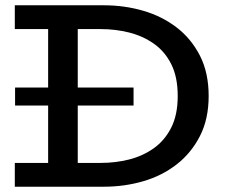

<svg xmlns="http://www.w3.org/2000/svg" viewBox="-20 -706 857 726"><path d="M36 0V-90H162V-307H37V-375H162V-596H36V-686H373Q450 -686 521 -665.5Q592 -645 647.5 -602.5Q703 -560 736 -495.5Q769 -431 769 -343Q769 -256 736 -191.5Q703 -127 647.5 -84Q592 -41 521 -20.5Q450 0 373 0ZM274 -90H361Q417 -90 468.5 -103Q520 -116 561.5 -145.5Q603 -175 627.5 -223.5Q652 -272 652 -343Q652 -415 627.5 -463.5Q603 -512 561.5 -541Q520 -570 468.5 -583Q417 -596 361 -596H274V-375H485V-307H274Z"/></svg>

Font: BioRhyme ExtraBold Medium
Style: Regular
Weight: 500
Version: Version 1.600;gftools[0.9.33]